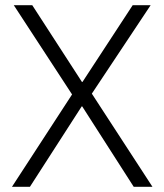

<svg xmlns="http://www.w3.org/2000/svg" viewBox="-20 -718 632 738"><path d="M26 0H95L294 -309H296L494 0H566L333 -358L559 -698H490L297 -403H295L104 -698H33L257 -355Z"/></svg>

Font: IBM Plex Arabic Light
Style: Regular
Weight: 300
Designer: Mike Abbink, Paul van der Laan, Pieter van Rosmalen, Wael Morcos, Khajak Apelian
Foundry: Bold Monday
Version: Version 1.0